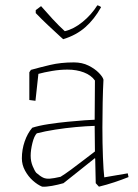

<svg xmlns="http://www.w3.org/2000/svg" viewBox="-20 -693 519 720"><path d="M218 -6Q197 0 175 4Q153 8 138 7Q121 0 103.5 -15.5Q86 -31 74 -53Q62 -75 62 -99Q62 -132 72.5 -162.5Q83 -193 101 -214Q126 -222 162 -227.5Q198 -233 234.5 -236.5Q271 -240 298.5 -242Q326 -244 335 -244L336 -391Q322 -411 294.5 -421.5Q267 -432 233 -432Q205 -432 175.5 -427Q146 -422 124 -416L113 -315L90 -318V-422L96 -431Q128 -440 168 -449.5Q208 -459 257 -459Q288 -459 312 -447Q336 -435 351 -419.5Q366 -404 368 -394Q366 -357 365 -308Q364 -259 364 -215Q364 -155 366 -104Q368 -53 371 -28L459 -43L462 -29Q437 -19 408.5 -9.5Q380 0 351 7L339 -6L337 -98L336 -100Q305 -75 271.5 -48.5Q238 -22 218 -6ZM116 -45Q131 -32 141.5 -27Q152 -22 166.5 -23Q181 -24 207 -30Q222 -39 246.5 -57Q271 -75 295.5 -94Q320 -113 336 -125L335 -221Q303 -220 264.5 -216.5Q226 -213 187.5 -207Q149 -201 118 -193Q108 -183 101.5 -156.5Q95 -130 95 -109Q95 -88 102.5 -70Q110 -52 116 -45ZM217 -546 208 -554Q183 -577 160 -598.5Q137 -620 114 -644V-655L134 -670Q154 -647 177 -622Q200 -597 223 -576Q257 -584 290 -611Q323 -638 345 -673Q347 -673 352.5 -670.5Q358 -668 359 -666Q334 -621 300 -591Q266 -561 217 -546Z"/></svg>

Font: Labrada ExtraLight
Style: Regular
Weight: 200
Designer: Mercedes Jáuregui
Foundry: Omnibus-Type Team
Version: Version 1.000; ttfautohint (v1.8.4.7-5d5b)